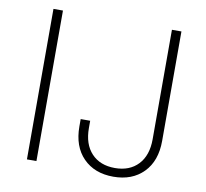

<svg xmlns="http://www.w3.org/2000/svg" viewBox="-81 -817 980 914"><g transform="rotate(10 409.0 -359.5)"><path d="M150.9 -727.5V0H105V-727.5ZM523.9 9.8Q432.6 9.8 378.2 -45.7Q323.7 -101.1 323.7 -198.2V-233.4H369.6V-198.2Q369.6 -120.1 410.9 -76.2Q452.1 -32.2 523.9 -32.2Q595.2 -32.2 636.5 -76.2Q677.7 -120.1 677.7 -198.2V-727.5H723.6V-198.2Q723.6 -101.1 669.2 -45.7Q614.7 9.8 523.9 9.8Z"/></g></svg>

Font: Inter ExtraLight
Style: Regular
Weight: 250
Designer: Rasmus Andersson
Foundry: rsms
Version: Version 4.001;git-66647c0bb